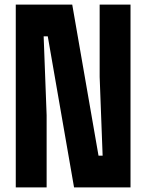

<svg xmlns="http://www.w3.org/2000/svg" viewBox="-20 -820 640 840"><path d="M49 0V-800H296L411 -139H429L416 -484V-800H551V0H304L189 -661H171L184 -316V0Z"/></svg>

Font: Martian Mono Condensed
Style: Bold
Weight: 700
Width: 3
Designer: Roman Shamin
Foundry: Evil Martians
Version: Version 1.000